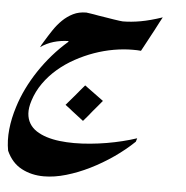

<svg xmlns="http://www.w3.org/2000/svg" viewBox="-178 -475 822 849"><g transform="rotate(5 233.0 -51.0)"><path d="M278.8 -32.7Q268.6 -20.5 258.1 -7.8Q247.6 4.9 237.8 16.1Q228.5 27.8 218.8 39.6Q209 51.3 198.7 63Q186 53.2 173.3 43.5Q160.6 33.7 147.9 23.9Q140.1 17.6 132.1 11.2Q124 4.9 115.7 -1Q126 -12.2 136.2 -24.9Q146.5 -37.6 156.2 -48.3Q165.5 -59.6 175.3 -71.3Q185.1 -83 194.8 -94.2ZM439.5 134.3Q399.9 172.4 351.1 206.3Q302.2 240.2 250 266.1Q197.8 292 145.8 307.1Q93.8 322.3 47.4 322.3Q-8.3 322.3 -52.2 298.8Q-96.2 275.4 -119.6 223.1Q-127.9 178.2 -122.8 128.4Q-117.7 78.6 -101.1 26.9Q-88.4 -14.2 -68.4 -55.4Q-48.3 -96.7 -22 -136.2Q4.4 -175.8 36.1 -212.2Q67.9 -248.5 103.5 -279.3L104.5 -283.2Q68.8 -282.2 38.6 -273.2Q8.3 -264.2 -19.5 -245.1Q-16.1 -250 -15.6 -251Q-15.1 -252 -15.1 -252.4Q-14.6 -253.4 -14.4 -254.2Q-14.2 -254.9 -13.2 -256.3Q-10.7 -259.8 -9.3 -262.7Q-7.8 -265.6 -4.9 -270Q11.2 -296.9 28.6 -323Q45.9 -349.1 66.9 -369.6Q87.9 -390.1 113.5 -402.8Q139.2 -415.5 171.9 -415.5L189 -413.1Q196.8 -412.1 206.5 -410.4Q216.3 -408.7 227.1 -406.7Q243.2 -404.3 260.7 -401.4Q278.3 -398.4 293.9 -396Q309.6 -393.6 321 -392.1Q332.5 -390.6 335.4 -390.6Q372.1 -390.6 414.6 -398.2Q457 -405.8 510.3 -423.8Q503.9 -412.1 497.8 -400.6Q491.7 -389.2 486.8 -379.4Q482.4 -371.1 478.3 -363Q474.1 -355 469.2 -346.2Q458.5 -326.2 448.5 -307.6Q438.5 -289.1 427.2 -268.1Q419.4 -269 409.7 -269.3Q399.9 -269.5 390.1 -269.5Q350.6 -269.5 307.1 -262Q263.7 -254.4 220.9 -239.3Q178.2 -224.1 137.7 -201.9Q97.2 -179.7 63 -150.4Q28.8 -121.1 3.2 -85Q-22.5 -48.8 -36.1 -5.9Q-46.4 26.4 -44.7 51.3Q-43 76.2 -31.5 95.2Q-20 114.3 -0.2 127.2Q19.5 140.1 45.7 148.4Q71.8 156.7 103 160.4Q134.3 164.1 168 164.1Q203.1 164.1 239.7 160.6Q276.4 157.2 312 151.1Q347.7 145 381.3 136.7Q415 128.4 444.3 118.7Z"/></g></svg>

Font: XB Khoramshahr
Style: Bold Italic
Weight: 700
Italic angle: -12°
Designer: Behnam
Foundry: Irmug
Version: Version 8.005 2009